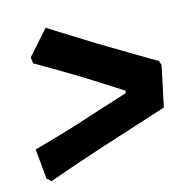

<svg xmlns="http://www.w3.org/2000/svg" viewBox="-58 -547 551 554"><g transform="rotate(-10 217.5 -269.5)"><path d="M406 -203 218 -124Q157 -98 111 -77.5Q65 -57 50 -50L37 -60L21 -148Q38 -154 93.5 -175.5Q149 -197 197 -218L305 -263L306 -270L198 -326Q148 -351 109 -369.5Q70 -388 57 -394L53 -412L110 -489Q122 -483 159.5 -463.5Q197 -444 247 -419Q299 -394 348 -370Q397 -346 415 -338L421 -325Z"/></g></svg>

Font: Alegreya SC ExtraBold
Style: Italic
Weight: 800
Italic angle: -7°
Designer: Juan Pablo del Peral
Foundry: Huerta Tipografica
Version: Version 2.007; ttfautohint (v1.6)